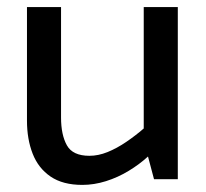

<svg xmlns="http://www.w3.org/2000/svg" viewBox="-20 -505 581 541"><path d="M385 -485V-143Q362 -123 335.5 -105Q309 -87 283 -76.5Q257 -66 232 -66Q185 -66 168.5 -95.5Q152 -125 152 -174V-485H56V-165Q56 -113 72 -72Q88 -31 122.5 -7.5Q157 16 212 16Q245 16 278.5 5.5Q312 -5 342.5 -23.5Q373 -42 397 -64L414 0H481V-485Z"/></svg>

Font: Catamaran Medium
Style: Regular
Weight: 500
Designer: Pria Ravichandran
Version: Version 2.000